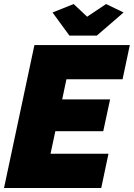

<svg xmlns="http://www.w3.org/2000/svg" viewBox="-23 -934 665 954"><path d="M148 -710H622L586 -540H307L286 -440H524L490 -282H252L228 -170H516L480 0H-3ZM238 -872 343 -914 410 -851 504 -914 591 -872 458 -757H322Z"/></svg>

Font: Raleway Thin Black
Style: Italic
Weight: 900
Italic angle: -12°
Version: Version 4.026